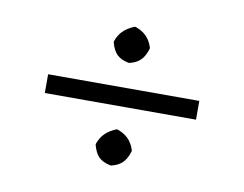

<svg xmlns="http://www.w3.org/2000/svg" viewBox="-51 -482 628 494"><g transform="rotate(10 263.5 -235.0)"><path d="M461 -257H66V-208H461ZM218 -367C226 -339 237 -328 264 -322H267C291 -328 304 -340 312 -367V-370C304 -394 291 -407 267 -416H264C238 -405 226 -392 218 -370ZM218 -99C226 -71 237 -60 264 -54H267C291 -60 304 -72 312 -99V-102C304 -126 291 -139 267 -148H264C238 -137 226 -124 218 -102Z"/></g></svg>

Font: Libertinus Sans
Style: Regular
Weight: 400
Designer: Philipp H. Poll, Khaled Hosny
Foundry: Caleb Maclennan
Version: Version 7.050;RELEASE